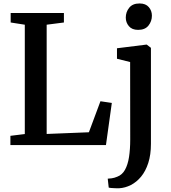

<svg xmlns="http://www.w3.org/2000/svg" viewBox="-20 -816 964 1080"><path d="M38.5 0V-52L119.5 -62V-677L40 -689.5V-743H339.5V-689.5L242.5 -677V-62.5L480 -72L545 -246.5L609 -237L576 0ZM650 243Q641.5 243 629 242.8Q616.5 242.5 605.8 241.5Q595 240.5 591.5 239L586 189Q593 189 608 187Q623 185 639.5 178Q667.5 167.5 683.2 139Q699 110.5 705.8 67Q712.5 23.5 712.5 -32L712 -467L638 -485.5V-544.5L802.5 -565H805.5L829 -547V-7Q829 54.5 814 100.8Q799 147 773.5 177.8Q748 208.5 716 224.8Q684 241 650 243ZM756.5 -648Q722.5 -648 705 -668.8Q687.5 -689.5 687.5 -717Q687.5 -748.5 706.8 -772.5Q726 -796.5 764.5 -796.5H765.5Q799.5 -796.5 817 -776Q834.5 -755.5 834.5 -728Q834.5 -696.5 815.2 -672.2Q796 -648 757.5 -648Z"/></svg>

Font: Merriweather 24pt SemiBold
Style: Regular
Weight: 600
Designer: Eben Sorkin
Foundry: Eben Sorkin
Version: Version 2.100